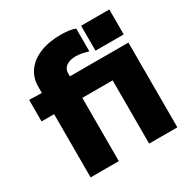

<svg xmlns="http://www.w3.org/2000/svg" viewBox="-167 -878 990 1020"><g transform="rotate(-30 327.5 -368.0)"><path d="M340 -736Q368 -736 392 -732.5Q416 -729 429 -723V-583Q412 -589 391 -593Q370 -597 353 -597Q316 -597 294.5 -581.5Q273 -566 273 -540V-520H632V0H459V-388H273V0H100V-388H23V-520L100 -518V-558Q100 -611 129.5 -651.5Q159 -692 213.5 -714Q268 -736 340 -736ZM459 -723H632V-570H459Z"/></g></svg>

Font: Non Bureau Extended
Style: Bold
Weight: 700
Width: 7
Designer: Jona Saucedo
Foundry: Non Foundry
Version: Version 1.000; ttfautohint (v1.8.4)